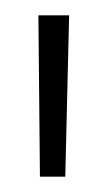

<svg xmlns="http://www.w3.org/2000/svg" viewBox="-20 -718 140 250"><path d="M32 -488H65L70 -698H30Z"/></svg>

Font: TitilliumText22L
Style: 1 wt
Weight: 100
Designer: Campivisivi
Foundry: Campivisivi
Version: 1.000